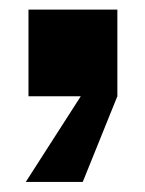

<svg xmlns="http://www.w3.org/2000/svg" viewBox="-20 -196 296 391"><path d="M38 -176.5H219V0L148.5 174.5H32.5L144.5 0H38Z"/></svg>

Font: Overused Grotesk ExtraBold
Style: Regular
Weight: 800
Version: Version 0.004